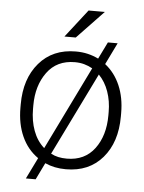

<svg xmlns="http://www.w3.org/2000/svg" viewBox="-56 -776 668 890"><g transform="rotate(5 278.5 -331.5)"><path d="M44.4 -272Q44.4 -391.1 107.4 -464.6Q170.4 -538.1 277.8 -538.1Q307.6 -538.1 333.5 -532Q359.4 -525.9 383.3 -514.2L421.9 -592.8H467.3L418 -491.7Q463.4 -456.1 487.5 -399.9Q511.7 -343.8 511.7 -272V-255.9Q511.7 -136.2 449 -63.2Q386.2 9.8 278.8 9.8Q251.5 9.8 227.5 4.9Q203.6 0 181.6 -9.8L143.6 68.4H98.1L146.5 -30.3Q96.7 -64.9 70.6 -122.8Q44.4 -180.7 44.4 -255.9ZM103 -255.9Q103 -200.2 119.9 -154.5Q136.7 -108.9 170.4 -79.1L359.9 -466.8Q341.8 -477.1 321.5 -482.7Q301.3 -488.3 277.8 -488.3Q193.8 -488.3 148.4 -426Q103 -363.8 103 -272ZM453.6 -272Q453.6 -322.8 438.2 -366.5Q422.9 -410.2 393.1 -440.9L204.6 -56.2Q221.2 -47.4 239.3 -43.5Q257.3 -39.6 278.8 -39.6Q362.3 -39.6 408 -100.8Q453.6 -162.1 453.6 -255.9ZM319.8 -732.4H395.5L271.5 -602.5H218.8Z"/></g></svg>

Font: Roboto Web
Style: Light
Weight: 300
Designer: Google
Version: Version 1.200310; 2013